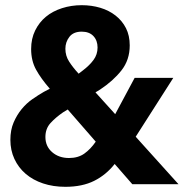

<svg xmlns="http://www.w3.org/2000/svg" viewBox="-20 -710 708 740"><path d="M20 -171Q20 -209 32.5 -238Q45 -267 63.5 -289.5Q82 -312 105 -328Q128 -344 149 -356L172 -368Q138 -407 119 -441.5Q100 -476 100 -521Q100 -561 115.5 -592.5Q131 -624 157 -645.5Q183 -667 219 -678.5Q255 -690 295 -690Q333 -690 366.5 -680Q400 -670 425.5 -650Q451 -630 465.5 -601.5Q480 -573 480 -535Q480 -479 448 -438.5Q416 -398 366 -365L348 -354L424 -270L499 -410H648L503 -183L668 0H490L422 -78Q389 -36 343 -13Q297 10 232 10Q185 10 146 -3Q107 -16 79 -40Q51 -64 35.5 -97.5Q20 -131 20 -171ZM155 -182Q155 -146 181 -123.5Q207 -101 246 -101Q281 -101 305 -118Q329 -135 349 -164L241 -288L223 -277Q194 -257 174.5 -235.5Q155 -214 155 -182ZM232 -522Q232 -495 246.5 -472.5Q261 -450 283 -426L300 -439Q325 -458 340.5 -479Q356 -500 356 -527Q356 -554 340 -571Q324 -588 295 -588Q263 -588 247.5 -568Q232 -548 232 -522Z"/></svg>

Font: CyStack Display
Style: Bold
Weight: 700
Designer: Weizhong Zhang
Foundry: 本地遙控
Version: Version 1.000;Glyphs 3.1.2 (3151)